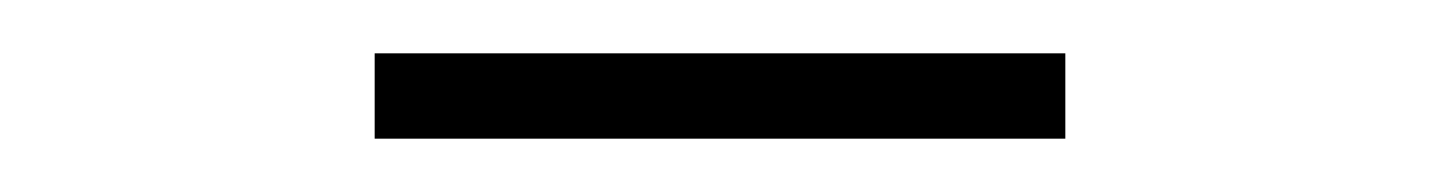

<svg xmlns="http://www.w3.org/2000/svg" viewBox="-20 -671 540 72"><path d="M120.5 -619V-651H379.5V-619Z"/></svg>

Font: Newsreader 9pt ExtraLight
Style: Regular
Weight: 250
Designer: Hugues Gentile
Foundry: Production Type
Version: Version 1.003